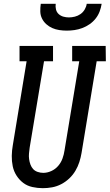

<svg xmlns="http://www.w3.org/2000/svg" viewBox="-20 -975 573 1003"><path d="M204 8Q176 8 149 2Q122 -4 101.5 -19.5Q81 -35 66.5 -57.5Q52 -80 46.5 -106.5Q41 -133 41.5 -161Q42 -189 47 -217L119 -655H82V-735H257V-655H210L135 -204Q133 -189 131.5 -174Q130 -159 132 -144Q134 -129 139 -115.5Q144 -102 153 -92Q162 -82 176.5 -77Q191 -72 206 -72Q227 -72 248 -81.5Q269 -91 284 -108.5Q299 -126 306.5 -147Q314 -168 317 -189L394 -655H357V-735H532L533 -655H485L406 -176Q402 -152 394.5 -128.5Q387 -105 374 -83Q361 -61 342 -43Q323 -25 300 -13Q277 -1 252.5 3.5Q228 8 204 8ZM329 -815Q309 -815 289.5 -818Q270 -821 253 -828.5Q236 -836 222 -848.5Q208 -861 199.5 -878Q191 -895 190.5 -915Q190 -935 193 -955H271Q269 -940 272.5 -925.5Q276 -911 286.5 -901.5Q297 -892 311 -888Q325 -884 340 -884Q355 -884 371 -888Q387 -892 400.5 -901.5Q414 -911 422.5 -925.5Q431 -940 433 -955H511Q508 -935 500.5 -915Q493 -895 479.5 -878Q466 -861 448 -848.5Q430 -836 410 -828.5Q390 -821 369.5 -818Q349 -815 329 -815Z"/></svg>

Font: Iosevka Curly Slab Medium
Style: Italic
Weight: 500
Italic angle: -9°
Monospace: yes
Designer: Belleve Invis
Foundry: Belleve Invis
Version: Version 22.1.2; ttfautohint (v1.8.4)